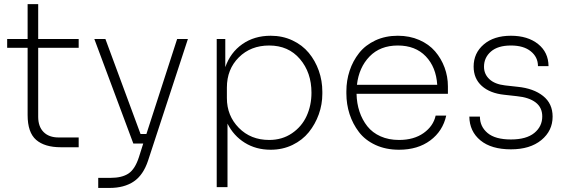

<svg xmlns="http://www.w3.org/2000/svg" viewBox="-20 -716 2785 940"><path d="M365.2 4.9H277.8Q198.7 4.9 157 -31.2Q115.2 -67.4 115.2 -152.8V-481.9H15.1V-524.9H115.2V-695.8H167V-524.9H365.2V-481.9H167V-144Q167 -96.2 193.4 -69.6Q219.7 -43 267.1 -43H365.2Z M517.1 204.1H460.9V154.8H521Q577.1 154.8 609.1 133.5Q641.1 112.3 660.2 53.2L681.2 -13.2H632.8L441.9 -524.9H496.1L668 -60.1H696.8L847.2 -524.9H899.9L705.1 69.8Q681.6 141.1 634.8 172.6Q587.9 204.1 517.1 204.1Z M1093.8 200.2H1041V-524.9H1083V-387.2Q1107.9 -459 1166.5 -500Q1225.1 -541 1305.2 -541Q1363.3 -541 1411.6 -518.3Q1460 -495.6 1491.7 -457.3Q1523.4 -418.9 1540.8 -369.9Q1558.1 -320.8 1558.1 -267.1V-256.8Q1558.1 -205.1 1540.8 -156.5Q1523.4 -107.9 1491.9 -68.8Q1460.4 -29.8 1411.9 -6.3Q1363.3 17.1 1305.2 17.1Q1233.4 17.1 1178.5 -17.1Q1123.5 -51.3 1093.8 -110.8ZM1297.9 -30.8Q1361.3 -30.8 1409.4 -63.5Q1457.5 -96.2 1481.2 -148.2Q1504.9 -200.2 1504.9 -262.2Q1504.9 -360.8 1448.5 -427Q1392.1 -493.2 1297.9 -493.2Q1207.5 -493.2 1149.2 -435.1Q1090.8 -377 1090.8 -287.1V-235.8Q1090.8 -149.4 1149.2 -90.1Q1207.5 -30.8 1297.9 -30.8Z M1933.6 17.1Q1869.1 17.1 1818.4 -6.3Q1767.6 -29.8 1737.3 -69.6Q1707 -109.4 1691.4 -157.5Q1675.8 -205.6 1675.8 -258.8V-269Q1675.8 -321.8 1691.7 -369.6Q1707.5 -417.5 1738 -456.3Q1768.6 -495.1 1817.6 -518.1Q1866.7 -541 1927.7 -541Q1985.4 -541 2032.7 -520.3Q2080.1 -499.5 2110.1 -464.6Q2140.1 -429.7 2156.5 -385.5Q2172.9 -341.3 2172.9 -293V-256.8H1725.6Q1726.6 -210 1740 -169.7Q1753.4 -129.4 1778.3 -97.9Q1803.2 -66.4 1843 -48.6Q1882.8 -30.8 1933.6 -30.8Q2006.3 -30.8 2054 -64.7Q2101.6 -98.6 2112.8 -149.9H2164.6Q2147.9 -74.2 2086.7 -28.6Q2025.4 17.1 1933.6 17.1ZM1927.7 -493.2Q1841.3 -493.2 1789.3 -439.5Q1737.3 -385.7 1727.5 -300.8H2120.6Q2115.2 -387.2 2064.5 -440.2Q2013.7 -493.2 1927.7 -493.2Z M2481.4 15.1Q2385.3 15.1 2332 -28.8Q2278.8 -72.8 2277.8 -145H2329.6Q2329.6 -96.2 2367.2 -64.7Q2404.8 -33.2 2481.4 -33.2Q2556.6 -33.2 2595.7 -64.9Q2634.8 -96.7 2634.8 -146Q2634.8 -189.9 2602.3 -214.6Q2569.8 -239.3 2510.7 -245.1L2448.7 -252Q2378.9 -259.3 2338.9 -295.2Q2298.8 -331.1 2298.8 -390.1Q2298.8 -456.1 2348.4 -498.5Q2397.9 -541 2481.4 -541Q2563.5 -541 2614.3 -500.5Q2665 -460 2665.5 -392.1H2613.8Q2613.8 -436.5 2578.6 -464.8Q2543.5 -493.2 2481.4 -493.2Q2417.5 -493.2 2383.5 -463.6Q2349.6 -434.1 2349.6 -389.2Q2349.6 -353 2376 -328.4Q2402.3 -303.7 2452.6 -297.9L2514.6 -291Q2592.3 -283.2 2638.9 -246.1Q2685.5 -209 2685.5 -145Q2685.5 -75.7 2630.4 -30.3Q2575.2 15.1 2481.4 15.1Z"/></svg>

Font: Sora ExtraLight
Style: Regular
Weight: 200
Designer: Jonathan Barnbrook, Julián Moncada
Foundry: Barnbrook Fonts
Version: Version 2.000